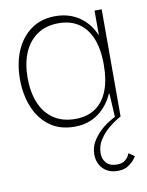

<svg xmlns="http://www.w3.org/2000/svg" viewBox="-73 -462 546 715"><g transform="rotate(-10 200.0 -105.0)"><path d="M185 9Q129 9 91 -19.5Q53 -48 34 -95.5Q15 -143 15 -200Q15 -260 35 -307Q55 -354 93 -381.5Q131 -409 185 -409Q212 -409 235 -402Q258 -395 276.5 -382Q295 -369 309 -351.5Q323 -334 332 -312H333V-404H360V0H339L334 -90H332Q322 -68 308 -50Q294 -32 275.5 -18.5Q257 -5 234.5 2Q212 9 185 9ZM193 -19Q238 -19 269 -40Q300 -61 316 -101.5Q332 -142 332 -199Q332 -261 315 -301Q298 -341 267 -361Q236 -381 193 -381Q144 -381 110.5 -357.5Q77 -334 60.5 -293.5Q44 -253 44 -200Q44 -146 61 -105Q78 -64 111.5 -41.5Q145 -19 193 -19ZM315 199Q291 199 274 189Q257 179 248 162Q239 145 239 124Q239 98 251 77Q263 56 281 39Q299 22 317.5 11Q336 0 348 -6Q360 -12 360 -12V1Q360 1 345.5 9.5Q331 18 311.5 34.5Q292 51 277.5 73.5Q263 96 263 124Q263 146 276.5 160.5Q290 175 315 175Q336 175 346.5 166.5Q357 158 361 149.5Q365 141 365 141L387 156Q387 156 379.5 166.5Q372 177 356 188Q340 199 315 199Z"/></g></svg>

Font: Darker Grotesque Light Light
Style: Regular
Weight: 300
Version: Version 1.000;gftools[0.9.28]